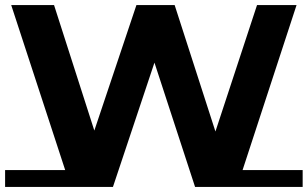

<svg xmlns="http://www.w3.org/2000/svg" viewBox="-22 -720 1207 753"><path d="M421 13 251 0 22 -700H190L389 -80H305L513 -700H663L863 -80H782L986 -700H1141L912 0L743 13L561 -544H607ZM-2 13V-53H421V13ZM743 13V-53H1165V13Z"/></svg>

Font: Montserrat Underline Thin
Style: Bold
Weight: 700
Version: Version 9.000